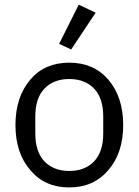

<svg xmlns="http://www.w3.org/2000/svg" viewBox="-20 -799 600 831"><path d="M279.8 12.2Q384.8 12.2 448.2 -62Q513.2 -136.2 513.2 -257.8Q513.2 -379.4 448.2 -455.1Q384.8 -527.8 279.8 -527.8Q173.8 -527.8 111.8 -455.1Q46.9 -379.4 46.9 -257.8Q46.9 -136.2 111.8 -62Q173.8 12.2 279.8 12.2ZM132.8 -221.2V-294.9Q132.8 -374.5 172.6 -415.8Q212.4 -457 279.8 -457Q347.2 -457 387 -415.8Q426.8 -374.5 426.8 -294.9V-221.2Q426.8 -141.6 387 -100.3Q347.2 -59.1 279.8 -59.1Q212.4 -59.1 172.6 -100.3Q132.8 -141.6 132.8 -221.2ZM288.1 -585 394 -744.1 320.8 -778.8 235.8 -608.9Z"/></svg>

Font: Plexus Sans
Style: Regular
Weight: 400
Version: Version 2.001;PS 002.001;hotconv 1.0.70;makeotf.lib2.5.58329